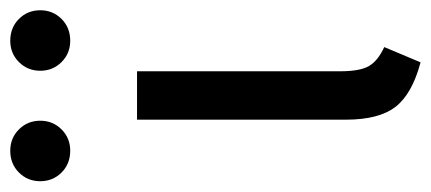

<svg xmlns="http://www.w3.org/2000/svg" viewBox="-274 -560 820 365"><g transform="rotate(-90 135.5 -378.0)"><path d="M31 -768Q55 -768 71.5 -751.5Q88 -735 88 -711Q88 -687 71.5 -670.5Q55 -654 31 -654Q6 -654 -10.5 -670.5Q-27 -687 -27 -711Q-27 -735 -10.5 -751.5Q6 -768 31 -768ZM240 -768Q265 -768 281.5 -751.5Q298 -735 298 -711Q298 -687 281.5 -670.5Q265 -654 240 -654Q216 -654 199.5 -670.5Q183 -687 183 -711Q183 -735 199.5 -751.5Q216 -768 240 -768ZM182 -527V-141Q182 -103 192 -86Q202 -69 228 -57L199 12Q139 -4 114.5 -35.5Q90 -67 90 -130V-527Z"/></g></svg>

Font: Fira Sans
Style: Regular
Weight: 400
Designer: Carrois Corporate & Edenspiekermann AG
Foundry: Carrois Corporate GbR & Edenspiekermann AG
Version: Version 4.106;PS 004.106;hotconv 1.0.70;makeotf.lib2.5.58329